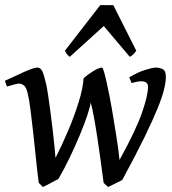

<svg xmlns="http://www.w3.org/2000/svg" viewBox="-20 -727 686 767"><path d="M642.6 -419.9Q642.6 -400.4 635.7 -371.3Q628.9 -342.3 610.4 -296.1Q591.8 -250 557.6 -179.7Q523.4 -109.4 468.3 -7.8Q460 -3.4 440.4 6.1Q420.9 15.6 411.6 20L394 3.4Q388.7 -37.6 382.3 -84Q376 -130.4 369.1 -175.5Q362.3 -220.7 355.5 -257.8Q348.6 -294.9 342.3 -317.4Q340.3 -301.3 329.1 -267.3Q317.9 -233.4 299.8 -189.7Q281.7 -146 259.5 -99.6Q237.3 -53.2 213.4 -12.2Q207.5 -9.3 195.3 -2.7Q183.1 3.9 170.7 10.5Q158.2 17.1 151.4 20L134.8 3.4Q129.4 -37.6 124 -89.8Q118.7 -142.1 113 -194.3Q107.4 -246.6 101.8 -289.1Q96.2 -331.5 90.8 -353Q85 -379.4 75 -386.2Q64.9 -393.1 56.2 -393.1Q50.3 -393.1 38.6 -389.9Q26.9 -386.7 17.3 -384Q7.8 -381.3 7.8 -381.3L-0.5 -404.3Q41 -423.8 78.1 -440.4Q115.2 -457 128.9 -457Q142.6 -457 149.7 -441.2Q156.7 -425.3 164.6 -390.1Q168 -375 172.4 -345.5Q176.8 -315.9 181.6 -279.3Q186.5 -242.7 190.7 -206.1Q194.8 -169.4 197.8 -140.1Q200.7 -110.8 201.7 -96.2Q227.5 -146.5 252.4 -205.3Q277.3 -264.2 294.4 -319.3Q311.5 -374.5 314 -414.6Q330.1 -429.2 352.8 -443.1Q375.5 -457 387.7 -457Q390.6 -457 395.5 -440.2Q400.4 -423.3 406.2 -397.2Q412.1 -371.1 417.5 -343Q422.9 -314.9 426.8 -293Q434.1 -247.1 443.6 -190.4Q453.1 -133.8 457.5 -87.9Q523.4 -208 547.4 -277.1Q571.3 -346.2 571.3 -380.4Q571.3 -402.3 544.4 -402.3Q529.3 -402.3 505.9 -395L496.1 -418Q530.3 -438.5 560.3 -447.8Q590.3 -457 601.6 -457Q617.7 -457 630.1 -450.7Q642.6 -444.3 642.6 -419.9ZM524.4 -524.4Q512.2 -506.3 498.5 -500L394.5 -623L258.8 -500Q254.4 -502.9 249.3 -508.5Q244.1 -514.2 239.3 -524.4L380.4 -706.5H432.6Z"/></svg>

Font: Gentium Book Plus
Style: Italic
Weight: 400
Italic angle: -8°
Designer: Victor Gaultney, Annie Olsen, Iska Routamaa, Becca Hirsbrunner
Foundry: SIL International
Version: Version 6.101